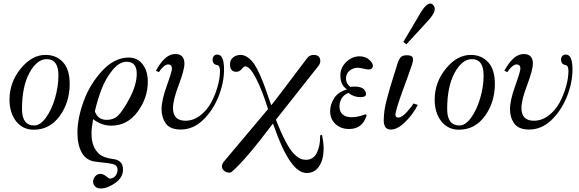

<svg xmlns="http://www.w3.org/2000/svg" viewBox="-20 -728 3289 1091"><path d="M376 -251Q376 -147 319.5 -69Q263 9 172 9Q109 9 71.5 -39Q34 -87 34 -162Q34 -260 97.5 -338Q161 -416 239 -416Q300 -416 338 -374.5Q376 -333 376 -251ZM175 -15Q208 -15 240 -58Q272 -101 292 -168Q312 -235 312 -300Q312 -392 245 -392Q190 -392 147.5 -314.5Q105 -237 105 -108Q105 -15 175 -15Z M820 -264Q820 -172 762 -93Q704 -14 612 -14Q557 -14 509 -51Q500 -1 500 32Q500 110 546 149Q570 169 625 176Q679 183 679 236Q679 280 635 311.5Q591 343 552 343Q531 343 520 331Q509 319 509 305Q509 288 521 274Q533 260 549 260Q566 260 583 273.5Q600 287 602 287Q624 287 636 271Q648 255 648 237Q648 213 627 206Q606 199 526 191Q472 186 446 141.5Q420 97 420 27Q420 -57 456 -154.5Q492 -252 561.5 -326.5Q631 -401 712 -401Q761 -401 790.5 -362.5Q820 -324 820 -264ZM700 -377Q658 -377 619.5 -330Q581 -283 558 -223.5Q535 -164 519 -96Q535 -47 587 -47Q627 -47 653 -73.5Q679 -100 713 -163Q757 -244 757 -309Q757 -377 700 -377Z M1230 -324Q1230 -355 1215 -358Q1188 -362 1188 -389Q1188 -401 1195 -409.5Q1202 -418 1215 -418Q1253 -418 1253 -334Q1253 -254 1219 -173Q1186 -95 1131 -43.5Q1076 8 1007 8Q947 8 922.5 -26Q898 -60 898 -107Q898 -158 927.5 -240Q957 -322 957 -338Q957 -362 935 -362Q923 -362 907.5 -348Q892 -334 883 -318L866 -326Q866 -327 870.5 -334.5Q875 -342 878.5 -347.5Q882 -353 888.5 -362.5Q895 -372 901 -379Q907 -386 916 -394.5Q925 -403 934 -408.5Q943 -414 954 -417.5Q965 -421 976 -421Q1028 -421 1028 -366Q1028 -332 996 -246Q963 -160 963 -114Q963 -42 1034 -42Q1079 -42 1118 -72Q1157 -102 1180.5 -146.5Q1204 -191 1217 -238Q1230 -285 1230 -324Z M1811 44Q1819 84 1819 117Q1819 177 1794 216Q1769 255 1722 255Q1629 255 1537 -10Q1533 -21 1531 -26Q1372 185 1296 249Q1292 253 1283 253Q1268 253 1254.5 243Q1241 233 1241 217Q1241 204 1254 188L1503 -108Q1471 -212 1435.5 -281.5Q1400 -351 1374 -351Q1366 -351 1353.5 -335.5Q1341 -320 1323 -320Q1287 -320 1287 -362Q1287 -388 1305 -402Q1323 -416 1346 -416Q1368 -416 1388.5 -401.5Q1409 -387 1424.5 -364Q1440 -341 1456.5 -304Q1473 -267 1485.5 -232Q1498 -197 1515 -148Q1519 -136 1521 -130Q1521 -129 1542 -156Q1563 -183 1593 -222.5Q1623 -262 1652.5 -301.5Q1682 -341 1703 -368L1724 -396Q1738 -416 1762 -416Q1800 -416 1800 -381Q1800 -367 1789 -353L1548 -48Q1577 27 1602.5 75Q1628 123 1649 144.5Q1670 166 1685.5 173Q1701 180 1719 180Q1760 180 1779.5 142Q1799 104 1799 50Q1799 38 1805 38Q1809 38 1811 44Z M2099 -354Q2099 -345 2092 -339Q2085 -333 2074 -333Q2066 -333 2045 -338Q2024 -343 2013 -343Q1987 -343 1966.5 -326.5Q1946 -310 1946 -282Q1946 -254 1970 -234Q1981 -236 1995 -236Q2056 -236 2060 -194Q2060 -176 2028 -176Q1990 -176 1960 -200Q1934 -190 1921.5 -169Q1909 -148 1909 -124Q1909 -92 1928 -77Q1947 -62 1976 -62Q1997 -62 2015 -66Q2033 -70 2043.5 -74Q2054 -78 2056 -78Q2065 -78 2062 -68Q2038 5 1964 5Q1917 5 1886.5 -23Q1856 -51 1856 -96Q1856 -135 1879 -170.5Q1902 -206 1952 -220Q1914 -244 1914 -300Q1914 -344 1947.5 -376Q1981 -408 2023 -408Q2056 -408 2077.5 -389Q2099 -370 2099 -354Z M2354 -132Q2327 -78 2281 -33.5Q2235 11 2196 8Q2178 7 2169 -7Q2160 -21 2160.5 -46.5Q2161 -72 2164.5 -99Q2168 -126 2178.5 -165.5Q2189 -205 2197.5 -234Q2206 -263 2219 -303.5Q2232 -344 2238 -364Q2247 -393 2257.5 -403.5Q2268 -414 2292 -414Q2317 -414 2324 -403Q2331 -392 2322 -364Q2301 -301 2267 -210Q2225 -93 2227 -74Q2228 -60 2244 -60Q2263 -60 2291.5 -91Q2320 -122 2329 -140ZM2438 -703Q2472 -675 2414 -612L2289 -476L2272 -490L2362 -642Q2409 -726 2438 -703Z M2792 -251Q2792 -147 2735.5 -69Q2679 9 2588 9Q2525 9 2487.5 -39Q2450 -87 2450 -162Q2450 -260 2513.5 -338Q2577 -416 2655 -416Q2716 -416 2754 -374.5Q2792 -333 2792 -251ZM2591 -15Q2624 -15 2656 -58Q2688 -101 2708 -168Q2728 -235 2728 -300Q2728 -392 2661 -392Q2606 -392 2563.5 -314.5Q2521 -237 2521 -108Q2521 -15 2591 -15Z M3210 -324Q3210 -355 3195 -358Q3168 -362 3168 -389Q3168 -401 3175 -409.5Q3182 -418 3195 -418Q3233 -418 3233 -334Q3233 -254 3199 -173Q3166 -95 3111 -43.5Q3056 8 2987 8Q2927 8 2902.5 -26Q2878 -60 2878 -107Q2878 -158 2907.5 -240Q2937 -322 2937 -338Q2937 -362 2915 -362Q2903 -362 2887.5 -348Q2872 -334 2863 -318L2846 -326Q2846 -327 2850.5 -334.5Q2855 -342 2858.5 -347.5Q2862 -353 2868.5 -362.5Q2875 -372 2881 -379Q2887 -386 2896 -394.5Q2905 -403 2914 -408.5Q2923 -414 2934 -417.5Q2945 -421 2956 -421Q3008 -421 3008 -366Q3008 -332 2976 -246Q2943 -160 2943 -114Q2943 -42 3014 -42Q3059 -42 3098 -72Q3137 -102 3160.5 -146.5Q3184 -191 3197 -238Q3210 -285 3210 -324Z"/></svg>

Font: GFS BodoniClassic
Style: Regular
Weight: 400
Designer: George D. Matthiopoulos
Foundry: George D. Matthiopoulos
Version: Macromedia Fontographer 4.1.5 140901